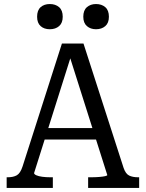

<svg xmlns="http://www.w3.org/2000/svg" viewBox="-20 -932 723 952"><path d="M192 -297H465L474 -240H180ZM317 -679 334 -660 149 -74Q149 -68 160 -63Q171 -58 189.5 -55.5Q208 -53 230 -53H242V0H13V-53H18Q46 -53 63.5 -63Q81 -73 92 -107L287 -716H394L593 -99Q603 -70 620.5 -61.5Q638 -53 665 -53H670V0H417V-53H430Q452 -53 471 -54.5Q490 -56 501 -58.5Q512 -61 512 -64ZM291 -849Q291 -818 273 -802.5Q255 -787 227 -787Q199 -787 181.5 -802.5Q164 -818 164 -849Q164 -881 181.5 -896.5Q199 -912 227 -912Q255 -912 273 -896.5Q291 -881 291 -849ZM520 -849Q520 -818 502 -802.5Q484 -787 456 -787Q429 -787 411 -802.5Q393 -818 393 -849Q393 -881 411 -896.5Q429 -912 456 -912Q484 -912 502 -896.5Q520 -881 520 -849Z"/></svg>

Font: Roboto Serif 20pt SemiCondensed
Style: Regular
Weight: 400
Width: 4
Version: Version 1.008